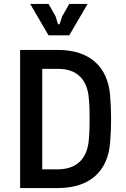

<svg xmlns="http://www.w3.org/2000/svg" viewBox="-20 -953 639 973"><path d="M82 0H273C439 0 527 -89 538 -230C541 -266 543 -311 543 -350C543 -389 541 -434 538 -470C526 -611 439 -700 273 -700H82ZM273 -95H194V-604H273C377 -605 423 -542 430 -456C434 -413 434 -387 434 -350C434 -313 434 -287 430 -244C423 -158 377 -95 273 -95ZM226 -774H331L424 -933H331L295 -870L284 -836C281 -827 275 -827 272 -836L262 -870L226 -933H133Z"/></svg>

Font: Finlandica Medium
Style: Regular
Weight: 500
Designer: Niklas Ekholm, Juho Hiilivirta, Jaakko Suomalainen
Foundry: Helsinki Type Studio
Version: Version 2.000;Glyphs 3.2 (3202)